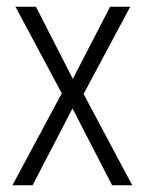

<svg xmlns="http://www.w3.org/2000/svg" viewBox="-20 -552 432 572"><path d="M164 -274 26 -532H87L197 -317L308 -532H368L229 -272L374 0H314L196 -229L77 0H17Z"/></svg>

Font: Noto Sans Lao Condensed Light
Style: Regular
Weight: 300
Width: 3
Designer: Monotype Design Team
Foundry: Monotype Imaging Inc.
Version: Version 2.003; ttfautohint (v1.8.4.7-5d5b)